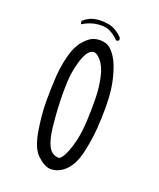

<svg xmlns="http://www.w3.org/2000/svg" viewBox="-143 -870 787 952"><g transform="rotate(20 250.0 -393.5)"><path d="M239.7 -4.9Q282.7 -4.9 317.6 -39.8Q352.5 -74.7 367.7 -141.1Q384.3 -212.9 388.7 -279.3Q392.1 -329.1 392.1 -378.4Q392.1 -395 391.6 -411.6Q390.1 -476.6 377.7 -528.6Q365.2 -580.6 351.1 -610.8Q337.4 -640.6 316.9 -663.1Q297.4 -684.6 271.5 -688Q262.7 -689.5 253.9 -689.5Q236.8 -689.5 220.7 -684.6Q197.3 -677.2 169.4 -645.5Q141.6 -613.8 127.4 -559.1Q112.8 -503.9 108.9 -447Q105 -390.1 105 -317.4Q105 -244.6 118.7 -161.1Q132.8 -76.7 166.7 -43.7Q200.7 -10.7 231.4 -5.4Q235.8 -4.9 239.7 -4.9ZM243.7 -623.5Q260.7 -623.5 281.7 -598.6Q305.7 -570.8 317.1 -518.6Q328.6 -466.3 329.6 -408.7Q330.6 -351.6 327.6 -291Q324.7 -230.5 313.5 -182.6Q296.9 -114.7 275.9 -85.4Q268.6 -74.7 260.7 -71.3L259.3 -70.8Q221.2 -71.8 203.1 -107.9Q186 -141.6 179.2 -203.6Q168.9 -299.3 168.9 -388.2Q168.9 -443.8 174.3 -483.4Q179.2 -519 189.5 -551.8Q202.1 -593.8 219.2 -611.3Q227.1 -619.1 236.3 -622.1Q240.2 -623.5 243.7 -623.5ZM233.9 -760.3Q263.2 -760.3 282.7 -749.5Q306.2 -736.8 327.1 -715.8Q328.6 -715.3 329.6 -715.3Q335.4 -715.3 339.8 -719.7L341.8 -721.7Q341.8 -722.7 341.8 -724.1Q341.8 -731.4 337.4 -737.3Q301.3 -772.5 262.7 -778.8Q212.4 -787.1 177.2 -774.9Q155.8 -767.1 136.2 -751L133.8 -747.6Q133.8 -745.1 133.8 -743.2Q133.8 -736.8 136.2 -731.4H136.7Q175.3 -755.4 215.3 -759.3Q225.1 -760.3 233.9 -760.3Z"/></g></svg>

Font: Bakudai
Style: ExtraLight
Weight: 200
Version: Version 1.48